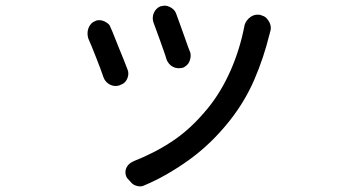

<svg xmlns="http://www.w3.org/2000/svg" viewBox="-20 -589 1240 680"><path d="M910 -533Q918 -531 924 -524.5Q930 -518 934 -510.5Q938 -503 939 -494Q940 -485 937 -477Q937 -476 937 -476H936V-473Q936 -471 934 -466Q914 -384 880.5 -306.5Q847 -229 793 -161Q728 -79 648.5 -22Q569 35 490 68Q480 73 467 70Q454 67 447 60L437 49Q428 41 425.5 31Q423 21 425.5 11.5Q428 2 435 -5.5Q442 -13 453 -18Q491 -33 525 -50.5Q559 -68 592 -90Q625 -112 656 -141Q687 -170 718 -208Q764 -265 797 -340Q830 -415 846 -499Q848 -508 854 -516Q860 -524 868 -529.5Q876 -535 885 -536.5Q894 -538 903 -536ZM320 -516Q327 -518 334.5 -517.5Q342 -517 349.5 -513.5Q357 -510 363 -505Q369 -500 371 -493Q378 -478 385.5 -458.5Q393 -439 401.5 -418.5Q410 -398 418 -378Q426 -358 432 -342Q435 -335 434.5 -326.5Q434 -318 430.5 -310Q427 -302 421 -296.5Q415 -291 408 -289L404 -287Q396 -284 387 -284.5Q378 -285 370 -289Q362 -293 356 -299.5Q350 -306 347 -314Q342 -329 335 -347.5Q328 -366 320.5 -385Q313 -404 306 -421.5Q299 -439 293 -452Q290 -461 290 -470.5Q290 -480 293 -488.5Q296 -497 302 -504Q308 -511 317 -514ZM552 -567Q565 -572 581 -564.5Q597 -557 603 -543Q608 -530 614.5 -511.5Q621 -493 628 -474Q635 -455 641.5 -436Q648 -417 654 -403Q656 -395 655 -387Q654 -379 651 -371.5Q648 -364 642 -358.5Q636 -353 630 -350L627 -349Q619 -347 610 -347.5Q601 -348 593 -352Q585 -356 579 -363Q573 -370 570 -378Q566 -392 560 -408.5Q554 -425 548 -442.5Q542 -460 535.5 -477Q529 -494 524 -508Q521 -516 521 -525Q521 -534 524.5 -542.5Q528 -551 534.5 -557.5Q541 -564 549 -567Z"/></svg>

Font: Maple Mono NF CN
Style: Regular
Weight: 400
Monospace: yes
Designer: subframe7536
Version: Version 7.000